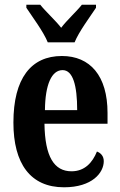

<svg xmlns="http://www.w3.org/2000/svg" viewBox="-20 -786 510 816"><path d="M183 -606H297C315 -651 363 -715 388 -753V-766H328C306 -738 264 -700 240 -668C215 -700 173 -738 151 -766H92V-753C117 -715 165 -651 183 -606ZM252 10C372 10 421 -52 421 -101C421 -123 408 -136 392 -142C373 -95 340 -58 284 -58C210 -58 171 -120 169 -260H437V-306C437 -464 363 -548 243 -548C112 -548 37 -453 37 -265C37 -91 109 10 252 10ZM308 -318H171C172 -428 200 -488 246 -488C290 -488 308 -423 308 -318Z"/></svg>

Font: Noto Serif Myanmar ExtraCondensed
Style: Bold
Weight: 700
Width: 2
Designer: Ben Mitchell and the Monotype Design Team
Foundry: Monotype Imaging Inc.
Version: Version 2.106